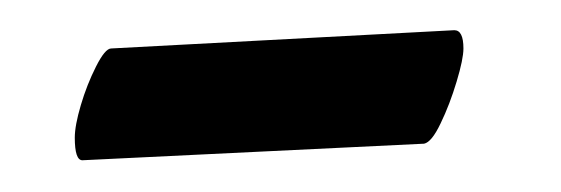

<svg xmlns="http://www.w3.org/2000/svg" viewBox="-20 -292 362 124"><path d="M33.2 -188.5Q28.3 -188.5 28.3 -203.1Q28.3 -210.9 32.2 -224.1Q36.1 -237.3 42 -249Q47.9 -260.7 51.8 -260.7L273.4 -272.5Q279.3 -272.5 279.3 -260.7Q279.3 -253.9 274.9 -239.3Q270.5 -224.6 264.6 -212.4Q258.8 -200.2 253.9 -199.2Z"/></svg>

Font: Crimson Text
Style: Bold Italic
Weight: 700
Italic angle: -11°
Designer: Sebastian Kosch
Foundry: Sebastian Kosch
Version: Version 1.100; ttfautohint (v1.8.4)